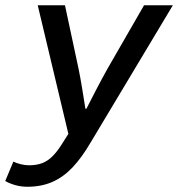

<svg xmlns="http://www.w3.org/2000/svg" viewBox="-66 -511 686 733"><path d="M38 202Q14 202 -8.5 195.5Q-31 189 -46 180L-15 106Q-3 112 13.5 116Q30 120 45 120Q73 120 94.5 112Q116 104 134.5 85.5Q153 67 171 38L195 0L78 -491H182L234 -248Q241 -214 248 -171Q255 -128 260 -96H264Q280 -128 302.5 -171Q325 -214 344 -248L484 -491H594L280 33Q246 91 211 128Q176 165 134 183.5Q92 202 38 202Z"/></svg>

Font: Source Code Pro ExtraLight SemiBold
Style: Italic
Weight: 600
Italic angle: -11°
Monospace: yes
Version: Version 1.016;hotconv 1.0.116;makeotfexe 2.5.65601